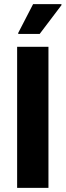

<svg xmlns="http://www.w3.org/2000/svg" viewBox="-20 -916 320 936"><path d="M63.5 0V-688H216.2V0ZM68.9 -750.6V-755.6L141.3 -895.8H279.6V-890.8L173.4 -750.6Z"/></svg>

Font: Saira Thin SemiCondensed
Style: Regular
Weight: 100
Width: 4
Version: Version 1.101